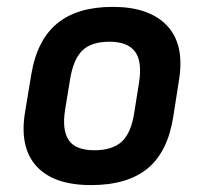

<svg xmlns="http://www.w3.org/2000/svg" viewBox="-20 -524 572 556"><path d="M243.5 12Q135.3 12 85.6 -42.7Q35.8 -97.4 52.5 -199.1L70.8 -309.6Q87.4 -408.3 145.7 -456.2Q203.9 -504.1 306.7 -504.1Q411.6 -504.1 463.1 -450.4Q514.7 -396.6 498.7 -294.3L481.7 -185.8Q465.7 -83.8 407.1 -35.9Q348.6 12 243.5 12ZM253.2 -88.9Q305.7 -88.9 332.7 -114Q359.8 -139 368.7 -197.2L382.7 -285.3Q392.3 -346.4 370.8 -374.8Q349.2 -403.2 297.3 -403.2Q244.9 -403.2 218.8 -378.1Q192.7 -353 183.1 -295.2L168.5 -206.1Q159.2 -147.3 179.1 -118.1Q199 -88.9 253.2 -88.9Z"/></svg>

Font: Sofia Sans Hairline
Style: Italic
Weight: 1
Italic angle: -9°
Designer: Botio Nikoltchev, Ani Petrova
Foundry: lettersoup
Version: Version 4.102